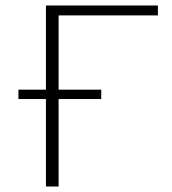

<svg xmlns="http://www.w3.org/2000/svg" viewBox="-20 -678 625 698"><path d="M193 -622V-352H348V-318H193V0H147V-318H47V-352H147V-658H554V-622Z"/></svg>

Font: Ysabeau SC Light
Style: Regular
Weight: 300
Designer: Christian Thalmann (Catharsis Fonts)
Version: Version 0.003